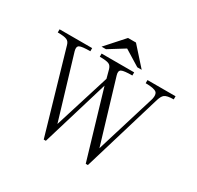

<svg xmlns="http://www.w3.org/2000/svg" viewBox="-182 -1065 1322 1291"><g transform="rotate(30 479.0 -419.5)"><path d="M29.3 -677.7V-653.3Q80.1 -653.3 99.6 -644.5Q118.2 -636.7 125 -612.3L307.6 17.6H324.2L480.5 -501L633.8 17.6H650.4L831.1 -584Q842.8 -626 859.4 -638.7Q877.9 -653.3 929.7 -653.3V-677.7H711.9V-653.3Q777.3 -653.3 796.9 -636.7Q812.5 -622.1 803.7 -584L661.1 -119.1L516.6 -601.6Q506.8 -633.8 525.4 -643.6Q543.9 -653.3 608.4 -653.3V-677.7H355.5V-653.3Q408.2 -653.3 426.8 -644.5Q443.4 -637.7 451.2 -612.3L468.8 -546.9L335 -119.1L190.4 -601.6Q181.6 -633.8 199.2 -643.6Q217.8 -653.3 282.2 -653.3V-677.7ZM643.6 -717.8 518.6 -857.4H457L332 -717.8H366.2L487.3 -793L609.4 -717.8Z"/></g></svg>

Font: Batang
Style: Regular
Weight: 400
Version: Version 2.21